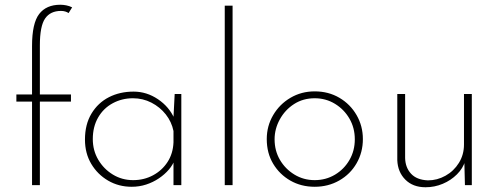

<svg xmlns="http://www.w3.org/2000/svg" viewBox="-20 -780 2100 809"><path d="M115 0V-352H49V-382H115V-586Q115 -682 145 -721Q175 -760 234 -760Q246 -760 259 -757.5Q272 -755 284 -749L269 -725Q263 -729 255 -731.5Q247 -734 237 -734Q192 -734 170 -702Q148 -670 148 -589V-382H279V-352H148V0Z M535 7Q480 7 435.5 -19Q391 -45 364.5 -89.5Q338 -134 338 -192Q338 -256 365.5 -301.5Q393 -347 439 -370.5Q485 -394 543 -394Q598 -394 645.5 -362Q693 -330 715 -280L710 -266L716 -384H744V0H711V-125L717 -109Q709 -86 691.5 -65.5Q674 -45 649.5 -28.5Q625 -12 596 -2.5Q567 7 535 7ZM541 -21Q587 -21 625 -41.5Q663 -62 686 -97.5Q709 -133 711 -180V-228Q703 -267 678.5 -298Q654 -329 618 -347.5Q582 -366 540 -366Q494 -366 455 -345Q416 -324 393.5 -285Q371 -246 371 -194Q371 -146 394 -107Q417 -68 455.5 -44.5Q494 -21 541 -21Z M927 -756H960V0H927Z M1104 -194Q1104 -249 1131 -295Q1158 -341 1204 -368Q1250 -395 1306 -395Q1364 -395 1410 -368Q1456 -341 1482.5 -295Q1509 -249 1509 -194Q1509 -138 1482.5 -92Q1456 -46 1409.5 -19.5Q1363 7 1306 7Q1249 7 1203.5 -19Q1158 -45 1131 -90Q1104 -135 1104 -194ZM1137 -193Q1137 -145 1159.5 -106.5Q1182 -68 1220.5 -44.5Q1259 -21 1306 -21Q1353 -21 1391.5 -44Q1430 -67 1452.5 -106Q1475 -145 1475 -193Q1475 -241 1452.5 -280Q1430 -319 1391.5 -342.5Q1353 -366 1306 -366Q1257 -366 1219 -341.5Q1181 -317 1159 -277Q1137 -237 1137 -193Z M1773 9Q1720 9 1688 -23Q1656 -55 1654 -105V-384H1687V-114Q1688 -74 1712 -48Q1736 -22 1783 -20Q1822 -20 1857 -39.5Q1892 -59 1913.5 -93.5Q1935 -128 1935 -171V-384H1968V0H1939L1936 -119L1940 -102Q1931 -71 1905.5 -45.5Q1880 -20 1845.5 -5.5Q1811 9 1773 9Z"/></svg>

Font: Josefin Sans Thin ExtraLight
Style: Regular
Weight: 250
Version: Version 2.001